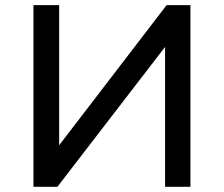

<svg xmlns="http://www.w3.org/2000/svg" viewBox="-20 -720 863 740"><path d="M108.9 0V-700.2H208V-160.2L622.1 -700.2H713.9V0H616.2V-539.1L201.2 0Z"/></svg>

Font: Montserrat Medium
Style: Regular
Weight: 500
Designer: Julieta Ulanovsky
Foundry: Julieta Ulanovsky
Version: Version 7.200